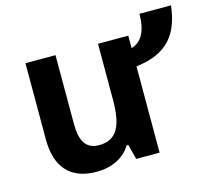

<svg xmlns="http://www.w3.org/2000/svg" viewBox="-94 -740 959 864"><g transform="rotate(-15 385.5 -308.5)"><path d="M771 -627H624C624 -548 599 -501 550 -487V-545H409V-285C409 -162 379 -103 296 -103C237 -103 211 -143 211 -224V-545H71V-190C71 -60 133 10 255 10C326 10 385 -19 415 -70H423L441 0H550V-402C696 -419 756 -495 771 -627Z"/></g></svg>

Font: Kathrein 75 Bold
Style: Regular
Weight: 700
Designer: Lazydogs Typefoundry, based on Open Sans by Ascender Corporation
Foundry: Lazydogs Typefoundry
Version: Version 1.003;PS 001.003;hotconv 1.0.88;makeotf.lib2.5.64775